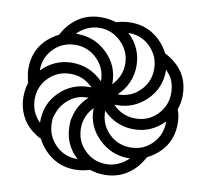

<svg xmlns="http://www.w3.org/2000/svg" viewBox="-81 -825 978 909"><g transform="rotate(10 408.5 -370.0)"><path d="M336.9 -400.9H346.2Q339.8 -407.2 335.9 -409.2Q296.9 -446.8 237.8 -446.8Q176.3 -446.8 133.5 -404.3Q90.8 -361.8 90.8 -300.8Q90.8 -244.1 126 -203.1L134.8 -193.8V-201.2Q134.8 -285.2 193.1 -343Q251.5 -400.9 336.9 -400.9ZM335.9 -55.2H339.8Q274.9 -114.3 274.9 -202.1V-221.2Q274.9 -231.4 280.8 -251Q294.4 -308.1 340.8 -350.1H335.9Q288.1 -350.1 252.2 -323Q216.3 -295.9 200.2 -254.9Q189.9 -229.5 189.9 -217.8V-202.1Q189.9 -141.6 232.4 -98.4Q274.9 -55.2 335.9 -55.2ZM584 -101.1H576.2Q493.7 -101.1 433.3 -159.7Q373 -218.3 373 -299.8V-306.2Q330.1 -261.7 330.1 -202.1Q330.1 -141.1 372.8 -98.1Q415.5 -55.2 477.1 -55.2Q534.7 -55.2 584 -101.1ZM722.2 -299.8V-303.2Q660.6 -240.2 576.2 -240.2Q490.7 -240.2 429.2 -303.2V-299.8Q429.2 -238.8 471.7 -195.8Q514.2 -152.8 576.2 -152.8Q638.2 -152.8 680.2 -195.8Q722.2 -238.8 722.2 -299.8ZM384.8 -437V-439Q384.8 -499.5 341.8 -542.7Q298.8 -585.9 237.8 -585.9Q175.8 -585.9 133.3 -543.2Q90.8 -500.5 90.8 -439V-437Q152.3 -500 236.8 -500Q321.8 -500 384.8 -437ZM439.9 -439V-432.1Q483.9 -479 483.9 -537.1Q483.9 -597.2 440.2 -641.1Q396.5 -685.1 335.9 -685.1Q305.2 -685.1 277.1 -672.4Q249 -659.7 229 -638.2H236.8Q320.3 -638.2 380.1 -579.8Q439.9 -521.5 439.9 -439ZM473.1 -390.1H476.1Q537.6 -390.1 580.3 -433.1Q623 -476.1 623 -537.1Q623 -598.1 580.6 -641.6Q538.1 -685.1 476.1 -685.1H473.1Q538.1 -624.5 538.1 -537.1Q538.1 -496.1 521.7 -457.8Q505.4 -419.4 473.1 -390.1ZM679.2 -544.9V-539.1Q679.2 -455.1 619.9 -397Q560.5 -338.9 476.1 -338.9H466.8L478 -328.1Q518.6 -292 576.2 -292Q637.2 -292 679.7 -335Q722.2 -377.9 722.2 -439Q722.2 -499.5 686 -537.1Q685.1 -538.6 682.6 -541Q680.2 -543.5 679.2 -544.9ZM46.9 -368.2 43 -384.8Q36.1 -414.6 36.1 -437Q36.1 -560.1 151.9 -620.1Q177.7 -671.9 224.9 -703.9Q272 -735.8 335.9 -735.8Q357.4 -735.8 374 -732.9Q379.4 -731.9 390.4 -729.2Q401.4 -726.6 407.2 -725.1Q444.8 -735.8 476.1 -735.8Q540 -735.8 587.6 -703.6Q635.3 -671.4 661.1 -620.1Q777.8 -559.6 777.8 -439Q777.8 -410.2 771 -386.2Q771 -385.7 770.5 -384.3Q770 -382.8 769.3 -380.4Q768.6 -377.9 768.1 -376Q767.6 -375 767.1 -373Q766.6 -371.1 766.1 -370.1V-369.1Q766.6 -368.2 767.1 -366Q767.6 -363.8 768.1 -362.8Q768.6 -361.3 769.3 -359.1Q770 -356.9 770.5 -355.7Q771 -354.5 771 -354Q777.8 -330.1 777.8 -303.2Q777.8 -180.7 661.1 -120.1Q635.3 -68.4 587.6 -36.1Q540 -3.9 476.1 -3.9Q441.4 -3.9 407.2 -15.1Q370.1 -3.9 335.9 -3.9Q272.9 -3.9 225.6 -36.4Q178.2 -68.8 151.9 -120.1Q134.8 -127 118.2 -140.1Q77.6 -168.5 56.9 -210.9Q36.1 -253.4 36.1 -299.8Q36.1 -323.2 41 -350.1Q43.5 -356 44.9 -363.8Q46.9 -367.7 46.9 -368.2Z"/></g></svg>

Font: Telcell.Market
Style: Regular
Weight: 400
Designer: Rasmus Andersson, Sedrak Mkrtchyan
Version: Version 3.019;git-0a5106e0b